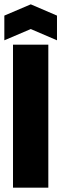

<svg xmlns="http://www.w3.org/2000/svg" viewBox="-20 -866 283 886"><path d="M40 0V-660H203V0ZM0 -680V-794L122 -846L243 -794V-680L122 -732Z"/></svg>

Font: Bricolage Grotesque 96pt ExtraBold
Style: Regular
Weight: 800
Designer: Mathieu Triay
Foundry: Atelier Triay
Version: Version 1.001;gftools[0.9.33.dev8+g029e19f]